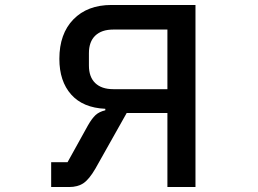

<svg xmlns="http://www.w3.org/2000/svg" viewBox="-20 -753 1040 773"><path d="M186 0V-100H252L334 -248Q350 -276 364.5 -289.5Q379 -303 404 -309V-315Q314 -319 266.5 -372.5Q219 -426 219 -516Q219 -617 275.5 -675Q332 -733 429 -733H767V0H654V-298H490L364 -74Q339 -31 316 -15.5Q293 0 258 0ZM654 -394V-634H436Q389 -634 363.5 -609.5Q338 -585 338 -539V-489Q338 -443 363.5 -418.5Q389 -394 436 -394Z"/></svg>

Font: IBM Plex Sans JP Medium
Style: Regular
Weight: 500
Designer: Mike Abbink; Paul van der Laan; Pieter van Rosmalen; Wujin Sim; Yejin Wi; Jinhee Kim; Boomi Park; Yona Kim; Kichan Ma
Foundry: Sandoll Inc.
Version: Version 1.001